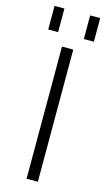

<svg xmlns="http://www.w3.org/2000/svg" viewBox="-140 -979 580 1028"><g transform="rotate(15 150.0 -465.5)"><path d="M122.1 1V-731.4H184.6V1ZM27.3 -800.8V-931.6H82V-800.8ZM224.6 -800.8V-931.6H280.3V-800.8Z"/></g></svg>

Font: Gen Shin Gothic Light
Style: Regular
Weight: 200
Designer: [Source Han Sans]
Ryoko NISHIZUKA  (kana & ideographs); Paul D. Hunt (Latin, Greek & Cyrillic); Wenlong ZHANG  (bopomofo
Version: Version 1.002.20150607